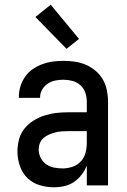

<svg xmlns="http://www.w3.org/2000/svg" viewBox="-20 -786 540 814"><path d="M208 8Q178 8 148 -1Q118 -10 96 -31.5Q74 -53 64 -83Q54 -113 54 -143Q54 -169 60.5 -194.5Q67 -220 83 -240Q99 -260 121 -274Q143 -288 167.5 -296Q192 -304 217.5 -307Q243 -310 269 -310H348V-355Q348 -375 341.5 -393.5Q335 -412 320.5 -425Q306 -438 287 -443Q268 -448 249 -448Q231 -448 214 -444.5Q197 -441 182.5 -431.5Q168 -422 159 -406.5Q150 -391 150 -374V-371H60V-376Q60 -399 67 -421Q74 -443 87 -461.5Q100 -480 119 -493Q138 -506 159.5 -514Q181 -522 203.5 -525Q226 -528 249 -528Q273 -528 297.5 -524.5Q322 -521 344 -511.5Q366 -502 385 -486Q404 -470 416 -449Q428 -428 433 -404Q438 -380 438 -355V0H348V-84Q340 -64 326 -45.5Q312 -27 293.5 -14.5Q275 -2 253 3Q231 8 208 8ZM246 -72Q267 -72 287.5 -79Q308 -86 322.5 -101.5Q337 -117 342.5 -138Q348 -159 348 -180V-230H269Q255 -230 241 -229Q227 -228 214 -224.5Q201 -221 188 -215.5Q175 -210 164.5 -201Q154 -192 149 -179Q144 -166 144 -152Q144 -134 152.5 -117Q161 -100 176 -89.5Q191 -79 209 -75.5Q227 -72 246 -72ZM262 -579 130 -714 195 -766 315 -621Z"/></svg>

Font: Iosevka Term Curly Medium
Style: Regular
Weight: 500
Designer: Belleve Invis
Foundry: Belleve Invis
Version: Version 32.3.0